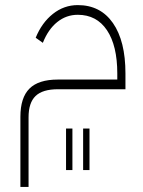

<svg xmlns="http://www.w3.org/2000/svg" viewBox="-20 -429 561 753"><path d="M60 29Q60 -46 95.5 -81.5Q131 -117 207 -117H440V-141Q440 -250 399.5 -310.5Q359 -371 285 -371Q240 -371 204.5 -342.5Q169 -314 148 -261L120 -281Q144 -340 187.5 -374.5Q231 -409 285 -409Q374 -409 423 -338.5Q472 -268 472 -141V-79H207Q147 -79 119.5 -52.5Q92 -26 92 31V304H60ZM239 75H264V238H239ZM306 75H331V238H306Z"/></svg>

Font: IBM Plex Sans Arabic ExtraLight
Style: Regular
Weight: 200
Designer: Mike Abbink, Paul van der Laan, Pieter van Rosmalen, Wael Morcos, Khajak Apelian
Foundry: Bold Monday
Version: Version 1.1